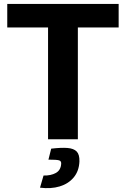

<svg xmlns="http://www.w3.org/2000/svg" viewBox="-20 -710 642 979"><path d="M377 -690V0H225V-690ZM585 -690V-570H17V-690ZM241 48Q292 42 324 44.5Q356 47 371 62.5Q386 78 385 113Q383 162 356 194.5Q329 227 284.5 240.5Q240 254 184 247L202 185Q239 186 264.5 172Q290 158 292 125Q293 111 281 107.5Q269 104 227 104Z"/></svg>

Font: Exo 2
Style: Bold
Weight: 700
Designer: Natanael Gama
Foundry: Natanael Gama
Version: Version 2.010